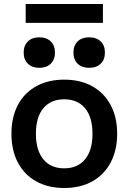

<svg xmlns="http://www.w3.org/2000/svg" viewBox="-20 -927 641 957"><path d="M300 10Q220 10 160.5 -23Q101 -56 69 -117Q37 -178 37 -260Q37 -343 69 -403.5Q101 -464 160.5 -497Q220 -530 300 -530Q381 -530 440 -497Q499 -464 531.5 -403.5Q564 -343 564 -260Q564 -178 531.5 -117Q499 -56 440 -23Q381 10 300 10ZM300 -88Q367 -88 404 -133Q441 -178 441 -260Q441 -343 404 -387.5Q367 -432 300 -432Q233 -432 196 -387.5Q159 -343 159 -260Q159 -178 196 -133Q233 -88 300 -88ZM176 -589Q140 -589 119 -609.5Q98 -630 98 -665Q98 -700 119 -720.5Q140 -741 176 -741Q212 -741 233 -720.5Q254 -700 254 -665Q254 -630 233 -609.5Q212 -589 176 -589ZM424 -589Q388 -589 367 -609.5Q346 -630 346 -665Q346 -700 367 -720.5Q388 -741 424 -741Q461 -741 482 -720.5Q503 -700 503 -665Q503 -630 482 -609.5Q461 -589 424 -589ZM108 -813V-907H493V-813Z"/></svg>

Font: M PLUS 2 SemiBold
Style: Regular
Weight: 600
Designer: Coji Morishita
Foundry: UNDERFOREST DESIGN
Version: Version 1.001